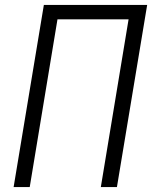

<svg xmlns="http://www.w3.org/2000/svg" viewBox="-20 -755 640 775"><path d="M35 0 157 -735H574L452 0H387L499 -677H212L100 0Z"/></svg>

Font: Iosevka SS04 Light Extended
Style: Italic
Weight: 300
Width: 7
Italic angle: -9°
Monospace: yes
Designer: Belleve Invis
Foundry: Belleve Invis
Version: Version 19.0.0; ttfautohint (v1.8.4)